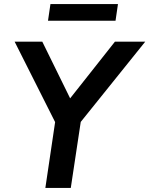

<svg xmlns="http://www.w3.org/2000/svg" viewBox="-20 -924 734 944"><path d="M203 0 258 -371 270 -286 52 -719H188L331 -428H315L545 -719H694L346 -286L384 -371L328 0ZM216 -822 228 -904H560L548 -822Z"/></svg>

Font: Nunitoga
Style: Bold Italic
Weight: 700
Italic angle: -9°
Designer: Vernon Adams
Foundry: Vernon Adams
Version: Version 1.0